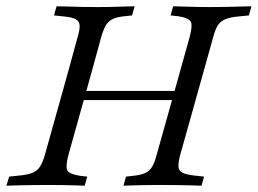

<svg xmlns="http://www.w3.org/2000/svg" viewBox="-30 -591 820 611"><path d="M188.7 -369.4 216.9 -472.6Q224.2 -496.8 223.4 -510.1Q222.6 -523.4 210.9 -529.8Q199.2 -536.3 172.6 -538.7L141.9 -541.9L150 -571Q163.7 -571 185.1 -570.2Q206.5 -569.4 231.5 -569Q256.5 -568.5 281.5 -568.5H282.3Q304 -568.5 325.4 -569Q346.8 -569.4 365.7 -570.2Q384.7 -571 398.4 -571L390.3 -541.9L367.7 -539.5Q342.7 -537.1 329 -530.6Q315.3 -524.2 307.3 -510.9Q299.2 -497.6 291.9 -472.6L263.7 -369.4ZM123.4 -2.4Q99.2 -2.4 74.2 -2Q49.2 -1.6 27.4 -1.2Q5.6 -0.8 -9.7 0L-0.8 -29L30.6 -32.3Q58.1 -34.7 73.4 -41.1Q88.7 -47.6 97.2 -60.5Q105.6 -73.4 112.9 -98.4L188.7 -369.4H263.7L187.9 -98.4Q178.2 -62.1 183.9 -49.6Q189.5 -37.1 225 -31.5L247.6 -29L239.5 0Q227.4 -0.8 208.5 -1.2Q189.5 -1.6 167.7 -2Q146 -2.4 122.6 -2.4H123.4ZM200.8 -272.6 209.7 -301.6H559.7L550.8 -272.6ZM497.6 -201.6 573.4 -472.6Q583.1 -508.9 577.4 -521.4Q571.8 -533.9 536.3 -539.5L512.9 -541.9L521 -571Q534.7 -571 553.2 -570.2Q571.8 -569.4 594 -569Q616.1 -568.5 638.7 -568.5H637.9Q662.1 -568.5 687.1 -569Q712.1 -569.4 733.9 -570.2Q755.6 -571 770.2 -571L762.1 -541.9L729.8 -538.7Q702.4 -536.3 687.1 -529.8Q671.8 -523.4 663.3 -510.5Q654.8 -497.6 648.4 -472.6L572.6 -201.6ZM479 -2.4Q457.3 -2.4 435.9 -2Q414.5 -1.6 395.6 -1.2Q376.6 -0.8 362.9 0L371 -29L393.5 -31.5Q417.7 -33.9 431.9 -40.3Q446 -46.8 454 -60.1Q462.1 -73.4 468.5 -98.4L497.6 -201.6H572.6L543.5 -98.4Q537.1 -74.2 537.9 -60.9Q538.7 -47.6 550.4 -41.5Q562.1 -35.5 588.7 -32.3L619.4 -29L611.3 0Q597.6 -0.8 576.2 -1.2Q554.8 -1.6 530.2 -2Q505.6 -2.4 479 -2.4Z"/></svg>

Font: Playfair 5pt SemiExpanded Light Light
Style: Italic
Weight: 300
Italic angle: -15.6°
Version: Version 2.203